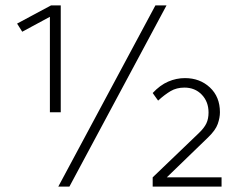

<svg xmlns="http://www.w3.org/2000/svg" viewBox="-20 -688 900 708"><path d="M195 0 553 -668H594L236 0ZM164 -274V-626L62 -571L43 -601L168 -668H204V-274ZM543 0V-34L713 -197Q733 -216 741 -233Q749 -250 749 -273Q749 -313 724 -339Q699 -365 660 -365Q631 -365 609 -352Q587 -339 563 -317L543 -345Q570 -374 600 -387Q630 -400 662 -400Q717 -400 754 -365.5Q791 -331 791 -274Q791 -254 783 -231Q775 -208 747 -181L595 -34H797V0Z"/></svg>

Font: Gantari ExtraLight
Style: Regular
Weight: 250
Designer: Anugrah Pasau
Foundry: Lafontype
Version: Version 1.000